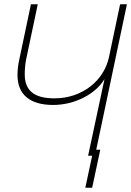

<svg xmlns="http://www.w3.org/2000/svg" viewBox="-20 -730 616 900"><path d="M393 0H412L380 150H412L450 -28H431L575 -710H543L491 -463C467 -349 362 -269 236 -269C140 -269 96 -305 96 -382C96 -403 98 -429 102 -449L157 -710H125L70 -449C65 -426 62 -402 62 -378C62 -287 120 -238 229 -238C330 -238 429 -289 470 -360Z"/></svg>

Font: Geist Thin
Style: Italic
Weight: 100
Italic angle: -12°
Designer: Basement.studio, Andrés Briganti, Mateo Zaragoza
Foundry: Basement.studio, Vercel, Andrés Briganti, Guido Ferreyra, Mateo Zaragoza
Version: Version 1.500